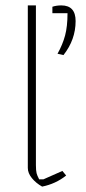

<svg xmlns="http://www.w3.org/2000/svg" viewBox="-20 -685 320 711"><path d="M83 -63V-665H113V-74Q113 -53 115.5 -43.5Q118 -34 125 -21H141L211 -52L225 -35Q186 -4 136 6Q113 -7 98 -25.5Q83 -44 83 -63ZM193 -486Q212 -520 221 -553.5Q230 -587 230 -636H174V-660Q189 -665 207 -665Q260 -665 260 -607Q260 -538 215 -481Z"/></svg>

Font: Athiti ExtraLight
Style: Regular
Weight: 275
Designer: CadsonDemak Team
Foundry: CadsonDemak
Version: Version 1.033